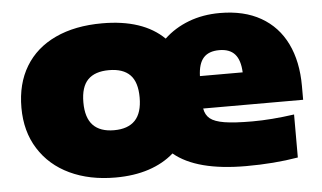

<svg xmlns="http://www.w3.org/2000/svg" viewBox="-44 -627 1186 707"><g transform="rotate(-5 548.5 -274.0)"><path d="M1069 -214H699.5Q703.5 -190 720 -176.5Q736.5 -163 773.2 -157Q810 -151 876 -151Q945.5 -151 1031 -163V-4Q942.5 11 839 11Q656 11 572.5 -59Q534 -25 479.5 -7Q425 11 356 11Q260.5 11 187.5 -23.5Q114.5 -58 73.8 -122.8Q33 -187.5 33 -275Q33 -363.5 71.5 -427.2Q110 -491 182.8 -525Q255.5 -559 356 -559Q506.5 -559 584.5 -482.5Q623 -519 675.5 -539Q728 -559 791 -559Q880 -559 942.2 -523.5Q1004.5 -488 1036.8 -421.8Q1069 -355.5 1069 -265ZM698 -334H856Q854 -379.5 834.8 -401.2Q815.5 -423 777 -423Q738 -423 718.8 -401.5Q699.5 -380 698 -334ZM470 -275Q470 -332 444 -358.5Q418 -385 366 -385Q314 -385 288 -358.5Q262 -332 262 -275Q262 -218 288.2 -190.5Q314.5 -163 366 -163Q417.5 -163 443.8 -190.5Q470 -218 470 -275Z"/></g></svg>

Font: Encode Sans Expanded Black
Style: Regular
Weight: 900
Width: 7
Designer: Multiple Designers
Foundry: Impallari Type
Version: Version 2.000